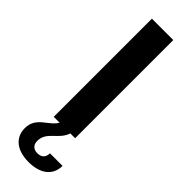

<svg xmlns="http://www.w3.org/2000/svg" viewBox="-295 -658 899 899"><g transform="rotate(45 154.0 -208.5)"><path d="M108.3 133.3C110 70 173.3 60.8 193.3 0H225V-650H83.3V0H122.5C95 47.5 25 58.3 25 133.3C25 193.3 69.2 233.3 150 233.3C230.8 233.3 275 193.3 275 133.3H191.7C191.7 163.3 173.3 175 150 175C126.7 175 108.3 163.3 108.3 133.3Z"/></g></svg>

Font: BoonHome
Style: Bold
Weight: 700
Designer: Sungsit Sawaiwan
Foundry: Sungsit Sawaiwan
Version: Version 0.2